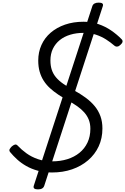

<svg xmlns="http://www.w3.org/2000/svg" viewBox="-20 -1296 956 1466"><path d="M377 21Q318 21 269 7.5Q220 -6 180.5 -28.5Q141 -51 110.5 -79Q80 -107 57 -135Q48 -147 54 -157.5Q60 -168 70 -178Q83 -189 94 -192Q105 -195 115 -184Q144 -153 182 -125.5Q220 -98 269 -81Q318 -64 378 -64Q441 -64 494 -80.5Q547 -97 586.5 -129Q626 -161 648 -207.5Q670 -254 670 -313Q670 -351 658 -381.5Q646 -412 623.5 -437.5Q601 -463 569 -485.5Q537 -508 495 -531Q457 -552 423.5 -574.5Q390 -597 362 -622.5Q334 -648 314 -679Q294 -710 283 -748Q272 -786 272 -834Q272 -898 296.5 -952.5Q321 -1007 367 -1046.5Q413 -1086 476.5 -1108Q540 -1130 618 -1130Q678 -1130 731 -1112Q784 -1094 828.5 -1063.5Q873 -1033 907 -998Q918 -988 915.5 -976.5Q913 -965 899 -953Q888 -942 876 -940.5Q864 -939 854 -947Q824 -973 789.5 -995Q755 -1017 713 -1031Q671 -1045 617 -1045Q563 -1045 516.5 -1031Q470 -1017 436.5 -990Q403 -963 384 -924Q365 -885 365 -834Q365 -794 375.5 -762.5Q386 -731 408 -705Q430 -679 464 -655.5Q498 -632 544 -607Q595 -579 635.5 -549Q676 -519 704 -484.5Q732 -450 747 -408.5Q762 -367 762 -315Q762 -240 733.5 -178.5Q705 -117 652.5 -72Q600 -27 530 -3Q460 21 377 21ZM270 150Q229 150 238 122L685 -1249Q694 -1276 734 -1276Q774 -1276 765 -1249L318 122Q309 150 270 150Z"/></svg>

Font: Playwrite CU
Style: Regular
Weight: 400
Designer: Veronika Burian, José Scaglione
Foundry: TypeTogether
Version: Version 1.002